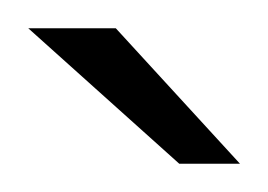

<svg xmlns="http://www.w3.org/2000/svg" viewBox="-20 -648 190 136"><path d="M107 -532 0 -628H62L150 -532Z"/></svg>

Font: Smooch Sans Thin Medium
Style: Regular
Weight: 500
Version: Version 1.010